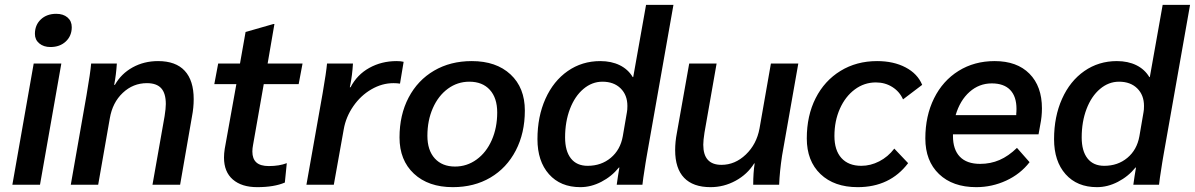

<svg xmlns="http://www.w3.org/2000/svg" viewBox="-20 -762 4929 792"><path d="M124 -622Q124 -659 148.5 -682Q173 -705 212 -705Q241 -705 258.5 -690Q276 -675 276 -650Q276 -614 251.5 -591Q227 -568 188 -568Q160 -568 142 -583Q124 -598 124 -622ZM119 -500H233L145 0H31Z M337 -370Q353 -463 356 -500H462Q459 -453 451 -412H454Q480 -458 527 -484Q574 -510 632 -510Q705 -510 742 -470Q779 -430 779 -353Q779 -318 772 -282L723 0H609L659 -283Q664 -315 664 -333Q664 -377 645 -398Q626 -419 586 -419Q529 -419 486.5 -379Q444 -339 433 -274L385 0H272Z M904 -112Q904 -129 907 -148L955 -415H864L880 -500H970L993 -630L1108 -663H1112L1084 -500H1228L1212 -415H1068L1024 -165Q1021 -150 1021 -137Q1021 -107 1037.5 -92Q1054 -77 1089 -77Q1132 -77 1163 -89L1155 -9Q1111 10 1041 10Q977 10 940.5 -21.5Q904 -53 904 -112Z M1311 -378Q1326 -465 1329 -500H1436Q1433 -451 1425 -412L1423 -402H1426Q1453 -454 1503.5 -482Q1554 -510 1616 -510Q1634 -510 1645 -507L1630 -417Q1618 -419 1603 -419Q1556 -419 1512 -393.5Q1468 -368 1437.5 -324Q1407 -280 1398 -229L1357 0H1244Z M1628 -195Q1628 -288 1665.5 -359.5Q1703 -431 1770.5 -470.5Q1838 -510 1926 -510Q2027 -510 2086 -455Q2145 -400 2145 -306Q2145 -213 2107.5 -141Q2070 -69 2003 -29.5Q1936 10 1848 10Q1747 10 1687.5 -45.5Q1628 -101 1628 -195ZM2031 -298Q2031 -358 2000.5 -391.5Q1970 -425 1916 -425Q1867 -425 1827.5 -396Q1788 -367 1765.5 -316Q1743 -265 1743 -202Q1743 -142 1773.5 -108.5Q1804 -75 1857 -75Q1906 -75 1946 -104Q1986 -133 2008.5 -184Q2031 -235 2031 -298Z M2197 -188Q2197 -281 2230 -354.5Q2263 -428 2322 -469Q2381 -510 2456 -510Q2502 -510 2536.5 -493Q2571 -476 2590 -444H2592L2645 -742H2758L2650 -131Q2648 -118 2646 -108Q2644 -98 2643 -90Q2631 -14 2630 0H2524Q2529 -37 2535 -71H2533Q2503 -34 2460.5 -12Q2418 10 2374 10Q2292 10 2244.5 -43.5Q2197 -97 2197 -188ZM2549 -200 2566 -299Q2568 -308 2568 -325Q2568 -370 2540 -397.5Q2512 -425 2465 -425Q2422 -425 2386.5 -395Q2351 -365 2331 -312.5Q2311 -260 2311 -195Q2311 -139 2335 -108.5Q2359 -78 2404 -78Q2460 -78 2499.5 -111Q2539 -144 2549 -200Z M2765 -143Q2765 -177 2772 -213L2823 -500H2936L2886 -215Q2881 -183 2881 -165Q2881 -82 2956 -82Q3012 -82 3056.5 -124.5Q3101 -167 3113 -232L3160 -500H3273L3206 -120Q3196 -54 3194 0H3087Q3087 -50 3093 -88H3091Q3063 -43 3014.5 -16.5Q2966 10 2911 10Q2839 10 2802 -28.5Q2765 -67 2765 -143Z M3308 -191Q3308 -285 3344.5 -357Q3381 -429 3447 -469.5Q3513 -510 3598 -510Q3666 -510 3715.5 -484Q3765 -458 3784 -412L3705 -352Q3691 -384 3661 -403Q3631 -422 3593 -422Q3545 -422 3506 -393Q3467 -364 3444.5 -313.5Q3422 -263 3422 -201Q3422 -142 3451 -110Q3480 -78 3533 -78Q3571 -78 3607 -96.5Q3643 -115 3669 -149L3726 -89Q3651 10 3518 10Q3421 10 3364.5 -44Q3308 -98 3308 -191Z M4278 -315Q4278 -281 4271 -247L4264 -208H3911V-201Q3911 -145 3939.5 -115.5Q3968 -86 4023 -86Q4066 -86 4103 -102Q4140 -118 4175 -152L4227 -93Q4189 -44 4130.5 -17Q4072 10 4007 10Q3910 10 3853.5 -44Q3797 -98 3797 -191Q3797 -284 3833 -356.5Q3869 -429 3934 -469.5Q3999 -510 4083 -510Q4175 -510 4226.5 -458Q4278 -406 4278 -315ZM4173 -313Q4173 -364 4147 -391Q4121 -418 4071 -418Q4019 -418 3979.5 -383Q3940 -348 3922 -287H4172V-293Q4173 -300 4173 -313Z M4328 -188Q4328 -281 4361 -354.5Q4394 -428 4453 -469Q4512 -510 4587 -510Q4633 -510 4667.5 -493Q4702 -476 4721 -444H4723L4776 -742H4889L4781 -131Q4779 -118 4777 -108Q4775 -98 4774 -90Q4762 -14 4761 0H4655Q4660 -37 4666 -71H4664Q4634 -34 4591.5 -12Q4549 10 4505 10Q4423 10 4375.5 -43.5Q4328 -97 4328 -188ZM4680 -200 4697 -299Q4699 -308 4699 -325Q4699 -370 4671 -397.5Q4643 -425 4596 -425Q4553 -425 4517.5 -395Q4482 -365 4462 -312.5Q4442 -260 4442 -195Q4442 -139 4466 -108.5Q4490 -78 4535 -78Q4591 -78 4630.5 -111Q4670 -144 4680 -200Z"/></svg>

Font: Sarabun SemiBold
Style: Italic
Weight: 600
Italic angle: -10°
Designer: Suppakit Chalermlarp | Katatrad Co.,Ltd.
Foundry: Cadson Demak Co.,Ltd.
Version: Version 1.000; ttfautohint (v1.6)